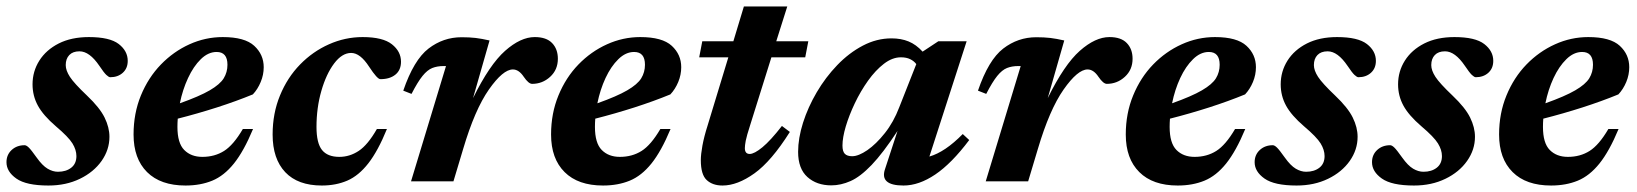

<svg xmlns="http://www.w3.org/2000/svg" viewBox="-26 -560 5057 593"><path d="M50 -111.5Q55.5 -111.5 63 -104.2Q70.5 -97 87.5 -73Q105 -48.5 121 -39Q137 -29.5 153 -29.5Q178 -29.5 194 -42Q210 -54.5 210 -78Q210 -97 197.8 -117Q185.5 -137 146.5 -170Q107.5 -203.5 91 -233.8Q74.5 -264 74.5 -299.5Q74.5 -339.5 95.5 -372.8Q116.5 -406 155.5 -425.8Q194.5 -445.5 248.5 -445.5Q313 -445.5 340.8 -424Q368.5 -402.5 368.5 -372Q368.5 -349 353.2 -335.2Q338 -321.5 314.5 -321.5Q310 -321.5 302.5 -328.5Q295 -335.5 281 -356.5Q250.5 -401.5 219.5 -401.5Q199 -401.5 188 -390Q177 -378.5 177 -359Q177 -342.5 190 -322.5Q203 -302.5 242.5 -265Q282 -227.5 297 -197Q312 -166.5 312 -137.5Q312 -97.5 287.8 -63Q263.5 -28.5 220.8 -7.8Q178 13 123.5 13Q55 13 24.5 -8.5Q-6 -30 -6 -59Q-6 -82 10 -96.8Q26 -111.5 50 -111.5Z M755.5 -161.5Q727 -93 696.5 -55Q666 -17 629.5 -2Q593 13 547 13Q470 13 428.2 -28.5Q386.5 -70 386.5 -144.5Q386.5 -210 409.2 -265.2Q432 -320.5 471 -360.8Q510 -401 559.2 -423.2Q608.5 -445.5 662 -445.5Q730 -445.5 759.2 -418.5Q788.5 -391.5 788.5 -352.5Q788.5 -329 779.2 -306.8Q770 -284.5 755 -268.5Q704 -247.5 644 -228.2Q584 -209 523 -193.5Q522 -180.5 522 -168Q522 -118 543 -96.8Q564 -75.5 599 -75.5Q637 -75.5 666 -93.8Q695 -112 724 -161.5ZM643 -399.5Q617 -399.5 594.2 -377.2Q571.5 -355 554.8 -319Q538 -283 529.5 -241Q590 -262.5 621.8 -281Q653.5 -299.5 665 -318.2Q676.5 -337 676.5 -360Q676.5 -399.5 643 -399.5Z M1058.5 -396.5Q1030.5 -396.5 1006 -364Q981.5 -331.5 966.5 -279.2Q951.5 -227 951.5 -168Q951.5 -118 968.5 -96.8Q985.5 -75.5 1022 -75.5Q1054 -75.5 1082 -94Q1110 -112.5 1138 -161.5H1169Q1141.5 -94 1111.8 -55.8Q1082 -17.5 1046.8 -2.2Q1011.5 13 968 13Q894 13 855 -28.2Q816 -69.5 816 -144.5Q816 -210 838.8 -265.2Q861.5 -320.5 900.8 -360.8Q940 -401 990 -423.2Q1040 -445.5 1094 -445.5Q1156.5 -445.5 1184.5 -423.2Q1212.5 -401 1212.5 -369.5Q1212.5 -343.5 1195.2 -329.5Q1178 -315.5 1149 -315.5Q1139.5 -315 1114 -354Q1086.5 -396.5 1058.5 -396.5Z M1351.5 -356H1344Q1324.5 -356 1309.2 -350Q1294 -344 1279 -325.5Q1264 -307 1245 -270L1219.5 -280Q1252 -375 1297.5 -410Q1343 -445 1399.5 -445Q1424 -445 1443 -442.8Q1462 -440.5 1486 -435L1435 -257Q1486 -360.5 1534 -403Q1582 -445.5 1625.5 -445.5Q1661.5 -445.5 1679.2 -427Q1697 -408.5 1697 -378.5Q1697 -344.5 1673.2 -322.8Q1649.5 -301 1617.5 -301Q1606.5 -301 1591.5 -323Q1576.5 -345.5 1558 -345.5Q1527.5 -345.5 1484 -283.5Q1440.5 -221.5 1404.5 -100L1374.5 0H1243.5Z M2045 -161.5Q2016.5 -93 1986 -55Q1955.5 -17 1919 -2Q1882.5 13 1836.5 13Q1759.5 13 1717.8 -28.5Q1676 -70 1676 -144.5Q1676 -210 1698.8 -265.2Q1721.5 -320.5 1760.5 -360.8Q1799.5 -401 1848.8 -423.2Q1898 -445.5 1951.5 -445.5Q2019.5 -445.5 2048.8 -418.5Q2078 -391.5 2078 -352.5Q2078 -329 2068.8 -306.8Q2059.5 -284.5 2044.5 -268.5Q1993.5 -247.5 1933.5 -228.2Q1873.5 -209 1812.5 -193.5Q1811.5 -180.5 1811.5 -168Q1811.5 -118 1832.5 -96.8Q1853.5 -75.5 1888.5 -75.5Q1926.5 -75.5 1955.5 -93.8Q1984.5 -112 2013.5 -161.5ZM1932.5 -399.5Q1906.5 -399.5 1883.8 -377.2Q1861 -355 1844.2 -319Q1827.5 -283 1819 -241Q1879.5 -262.5 1911.2 -281Q1943 -299.5 1954.5 -318.2Q1966 -337 1966 -360Q1966 -399.5 1932.5 -399.5Z M2291.5 -175.5Q2280 -140 2277.2 -125.2Q2274.5 -110.5 2274.5 -102.5Q2274.5 -84.5 2289.5 -84.5Q2303.5 -84.5 2328.8 -105.2Q2354 -126 2389 -171L2413.5 -152.5Q2356.5 -62 2304 -24.5Q2251.5 13 2205.5 13Q2175 13 2156.8 -3.8Q2138.5 -20.5 2138.5 -65.5Q2138.5 -83 2143.5 -110.5Q2148.5 -138 2159.5 -172.5L2223.5 -383H2133.5L2143 -432.5H2239L2271.5 -540H2405.5L2371.5 -432.5H2470.5L2461 -383H2356.5Z M2707.5 -38 2746 -155.5Q2701 -87 2666 -50.5Q2631 -14 2601 -0.8Q2571 12.5 2541.5 12.5Q2496.5 12.5 2467.8 -13.2Q2439 -39 2439 -91Q2439 -133 2454.2 -181Q2469.5 -229 2496.5 -275Q2523.5 -321 2559.8 -358.8Q2596 -396.5 2638.8 -419Q2681.5 -441.5 2727.5 -441.5Q2757 -441.5 2780.2 -432Q2803.5 -422.5 2823.5 -400.5L2872 -432.5H2959.5L2844.5 -76.5Q2893 -90.5 2947.5 -146L2967.5 -127.5Q2913 -55 2862.5 -21Q2812 13 2764.5 13Q2690 13 2707.5 -38ZM2576 -110.5Q2576 -92.5 2583.2 -85Q2590.5 -77.5 2606 -77.5Q2625.5 -77.5 2652.8 -96.2Q2680 -115 2707 -149Q2734 -183 2751.5 -229L2804 -362Q2797 -371.5 2785.2 -377.2Q2773.5 -383 2756.5 -383Q2730 -383 2704 -363Q2678 -343 2655 -310.8Q2632 -278.5 2614.2 -241.2Q2596.5 -204 2586.2 -169.5Q2576 -135 2576 -110.5Z M3126.5 -356H3119Q3099.5 -356 3084.2 -350Q3069 -344 3054 -325.5Q3039 -307 3020 -270L2994.5 -280Q3027 -375 3072.5 -410Q3118 -445 3174.5 -445Q3199 -445 3218 -442.8Q3237 -440.5 3261 -435L3210 -257Q3261 -360.5 3309 -403Q3357 -445.5 3400.5 -445.5Q3436.5 -445.5 3454.2 -427Q3472 -408.5 3472 -378.5Q3472 -344.5 3448.2 -322.8Q3424.5 -301 3392.5 -301Q3381.5 -301 3366.5 -323Q3351.5 -345.5 3333 -345.5Q3302.5 -345.5 3259 -283.5Q3215.5 -221.5 3179.5 -100L3149.5 0H3018.5Z M3820 -161.5Q3791.5 -93 3761 -55Q3730.5 -17 3694 -2Q3657.5 13 3611.5 13Q3534.5 13 3492.8 -28.5Q3451 -70 3451 -144.5Q3451 -210 3473.8 -265.2Q3496.5 -320.5 3535.5 -360.8Q3574.5 -401 3623.8 -423.2Q3673 -445.5 3726.5 -445.5Q3794.5 -445.5 3823.8 -418.5Q3853 -391.5 3853 -352.5Q3853 -329 3843.8 -306.8Q3834.5 -284.5 3819.5 -268.5Q3768.5 -247.5 3708.5 -228.2Q3648.5 -209 3587.5 -193.5Q3586.5 -180.5 3586.5 -168Q3586.5 -118 3607.5 -96.8Q3628.5 -75.5 3663.5 -75.5Q3701.5 -75.5 3730.5 -93.8Q3759.5 -112 3788.5 -161.5ZM3707.5 -399.5Q3681.5 -399.5 3658.8 -377.2Q3636 -355 3619.2 -319Q3602.5 -283 3594 -241Q3654.5 -262.5 3686.2 -281Q3718 -299.5 3729.5 -318.2Q3741 -337 3741 -360Q3741 -399.5 3707.5 -399.5Z M3905 -111.5Q3910.5 -111.5 3918 -104.2Q3925.5 -97 3942.5 -73Q3960 -48.5 3976 -39Q3992 -29.5 4008 -29.5Q4033 -29.5 4049 -42Q4065 -54.5 4065 -78Q4065 -97 4052.8 -117Q4040.5 -137 4001.5 -170Q3962.5 -203.5 3946 -233.8Q3929.5 -264 3929.5 -299.5Q3929.5 -339.5 3950.5 -372.8Q3971.5 -406 4010.5 -425.8Q4049.5 -445.5 4103.5 -445.5Q4168 -445.5 4195.8 -424Q4223.5 -402.5 4223.5 -372Q4223.5 -349 4208.2 -335.2Q4193 -321.5 4169.5 -321.5Q4165 -321.5 4157.5 -328.5Q4150 -335.5 4136 -356.5Q4105.5 -401.5 4074.5 -401.5Q4054 -401.5 4043 -390Q4032 -378.5 4032 -359Q4032 -342.5 4045 -322.5Q4058 -302.5 4097.5 -265Q4137 -227.5 4152 -197Q4167 -166.5 4167 -137.5Q4167 -97.5 4142.8 -63Q4118.5 -28.5 4075.8 -7.8Q4033 13 3978.5 13Q3910 13 3879.5 -8.5Q3849 -30 3849 -59Q3849 -82 3865 -96.8Q3881 -111.5 3905 -111.5Z M4267.5 -111.5Q4273 -111.5 4280.5 -104.2Q4288 -97 4305 -73Q4322.5 -48.5 4338.5 -39Q4354.5 -29.5 4370.5 -29.5Q4395.5 -29.5 4411.5 -42Q4427.5 -54.5 4427.5 -78Q4427.5 -97 4415.2 -117Q4403 -137 4364 -170Q4325 -203.5 4308.5 -233.8Q4292 -264 4292 -299.5Q4292 -339.5 4313 -372.8Q4334 -406 4373 -425.8Q4412 -445.5 4466 -445.5Q4530.5 -445.5 4558.2 -424Q4586 -402.5 4586 -372Q4586 -349 4570.8 -335.2Q4555.5 -321.5 4532 -321.5Q4527.5 -321.5 4520 -328.5Q4512.5 -335.5 4498.5 -356.5Q4468 -401.5 4437 -401.5Q4416.5 -401.5 4405.5 -390Q4394.5 -378.5 4394.5 -359Q4394.5 -342.5 4407.5 -322.5Q4420.5 -302.5 4460 -265Q4499.5 -227.5 4514.5 -197Q4529.5 -166.5 4529.5 -137.5Q4529.5 -97.5 4505.2 -63Q4481 -28.5 4438.2 -7.8Q4395.5 13 4341 13Q4272.5 13 4242 -8.5Q4211.5 -30 4211.5 -59Q4211.5 -82 4227.5 -96.8Q4243.5 -111.5 4267.5 -111.5Z M4973 -161.5Q4944.5 -93 4914 -55Q4883.5 -17 4847 -2Q4810.5 13 4764.5 13Q4687.5 13 4645.8 -28.5Q4604 -70 4604 -144.5Q4604 -210 4626.8 -265.2Q4649.5 -320.5 4688.5 -360.8Q4727.5 -401 4776.8 -423.2Q4826 -445.5 4879.5 -445.5Q4947.5 -445.5 4976.8 -418.5Q5006 -391.5 5006 -352.5Q5006 -329 4996.8 -306.8Q4987.5 -284.5 4972.5 -268.5Q4921.5 -247.5 4861.5 -228.2Q4801.5 -209 4740.5 -193.5Q4739.5 -180.5 4739.5 -168Q4739.5 -118 4760.5 -96.8Q4781.5 -75.5 4816.5 -75.5Q4854.5 -75.5 4883.5 -93.8Q4912.5 -112 4941.5 -161.5ZM4860.5 -399.5Q4834.5 -399.5 4811.8 -377.2Q4789 -355 4772.2 -319Q4755.5 -283 4747 -241Q4807.5 -262.5 4839.2 -281Q4871 -299.5 4882.5 -318.2Q4894 -337 4894 -360Q4894 -399.5 4860.5 -399.5Z"/></svg>

Font: Newsreader 16pt
Style: Bold Italic
Weight: 700
Italic angle: -17°
Designer: Hugues Gentile
Foundry: Production Type
Version: Version 1.003; ttfautohint (v1.8.3)